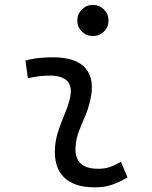

<svg xmlns="http://www.w3.org/2000/svg" viewBox="-20 -764 626 793"><path d="M479.5 -95.7 506.8 -31.2Q478 -14.2 446 -2.2Q414.1 9.8 372.6 9.8Q286.1 9.8 244.1 -31.7Q202.1 -73.2 207 -153.3Q209.5 -189.9 221.2 -224.6Q232.9 -259.3 246.8 -292Q260.7 -324.7 268.1 -355Q292.5 -451.7 184.6 -451.7Q138.2 -451.7 95.2 -440.4L85 -513.7Q113.8 -522 142.6 -524.7Q171.4 -527.3 200.2 -527.3Q294.9 -527.3 334.2 -481Q373.5 -434.6 351.6 -345.2Q343.3 -310.5 330.1 -280.5Q316.9 -250.5 305.7 -221.2Q294.4 -191.9 292 -157.7Q286.1 -66.9 385.3 -66.9Q411.6 -66.9 431.9 -73.5Q452.1 -80.1 479.5 -95.7ZM363.8 -615.2Q336.9 -615.2 318.1 -633.8Q299.3 -652.3 299.3 -679.2Q299.3 -706.1 318.1 -724.9Q336.9 -743.7 363.8 -743.7Q390.6 -743.7 409.4 -724.9Q428.2 -706.1 428.2 -679.2Q428.2 -652.3 409.4 -633.8Q390.6 -615.2 363.8 -615.2Z"/></svg>

Font: Cascadia Mono PL SemiLight
Style: Italic
Weight: 350
Italic angle: -10°
Monospace: yes
Designer: Aaron Bell
Foundry: Saja Typeworks
Version: Version 2404.023; ttfautohint (v1.8.4)